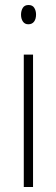

<svg xmlns="http://www.w3.org/2000/svg" viewBox="-20 -747 224 767"><path d="M94 -727Q110 -727 117 -715.5Q124 -704 124 -689Q124 -671 116 -660.5Q108 -650 93 -650Q79 -650 71.5 -661Q64 -672 64 -688Q64 -704 71 -715.5Q78 -727 94 -727ZM112 -529V0H75V-529Z"/></svg>

Font: Noto Sans Gujarati UI ExtraCondensed ExtraLight
Style: Regular
Weight: 200
Width: 2
Designer: Jelle Bosma - Monotype Design Team, Universal Thirst
Foundry: Monotype Imaging Inc.
Version: Version 2.106; ttfautohint (v1.8.4.7-5d5b)